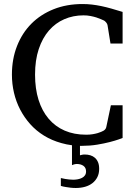

<svg xmlns="http://www.w3.org/2000/svg" viewBox="-20 -707 667 952"><path d="M471.7 129.9Q471.7 153.3 462.9 170.9Q454.1 188.5 438.7 200.7Q423.3 212.9 402.1 219Q380.9 225.1 355.5 225.1Q342.3 225.1 329.3 223.6Q316.4 222.2 305.7 220.2Q293 218.3 281.7 214.8V175.8Q292 178.2 302.7 180.2Q312 181.6 322.5 182.9Q333 184.1 342.8 184.1Q354.5 184.1 366 181.9Q377.4 179.7 386.5 175Q395.5 170.4 401.1 162.6Q406.7 154.8 406.7 143.1Q406.7 124.5 393.6 115.2Q380.4 106 359.9 106Q356 106 352.1 106.9Q348.1 107.9 344.7 108.9L336.9 111.8V13.2Q309.6 9.8 284.2 2.4Q236.8 -10.7 198 -34.7Q159.2 -58.6 129.6 -91.8Q100.1 -125 79.8 -164.1Q59.6 -203.1 49.3 -247.1Q39.1 -291 39.1 -336.9Q39.1 -414.6 64.5 -479Q89.8 -543.5 135.7 -589.6Q181.6 -635.7 246.1 -661.4Q310.5 -687 389.2 -687Q413.6 -687 436.3 -684.3Q459 -681.6 482.4 -676.8Q505.9 -671.9 531.7 -664.6Q557.6 -657.2 587.9 -647.9V-491.2H527.8L513.2 -582Q512.2 -588.9 506.3 -595.7Q500.5 -602.5 496.1 -605Q490.2 -607.4 480.7 -611.8Q471.2 -616.2 458 -620.4Q444.8 -624.5 428.7 -627.7Q412.6 -630.9 394 -630.9Q342.8 -630.9 298.8 -611.8Q254.9 -592.8 222.7 -555.7Q190.4 -518.6 172.1 -463.6Q153.8 -408.7 153.8 -336.9Q153.8 -267.1 171.1 -211.9Q188.5 -156.7 221.2 -118.2Q253.9 -79.6 300.8 -59.3Q347.7 -39.1 407.2 -39.1Q424.8 -39.1 439.2 -41.5Q453.6 -43.9 464.4 -47.1Q475.1 -50.3 481 -53Q486.8 -55.7 487.8 -56.2Q495.6 -59.1 500.5 -64.5Q505.4 -69.8 506.8 -76.2L529.8 -185.1H587.9V-22.9Q585.9 -22 568.8 -15.9Q551.8 -9.8 524.4 -2.7Q497.1 4.4 461.7 10.3Q426.3 16.1 388.2 16.1H376.5V63Q381.8 62 386.7 60.5Q391.6 59.1 399.9 59.1Q415 59.1 428 63Q440.9 66.9 450.7 75.4Q460.4 84 466.1 97.4Q471.7 110.8 471.7 129.9Z"/></svg>

Font: Charis SIL Phon
Style: Regular
Weight: 400
Foundry: SIL International
Version: Version 5.000